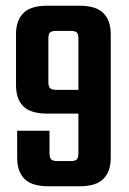

<svg xmlns="http://www.w3.org/2000/svg" viewBox="-20 -651 452 671"><path d="M149 -516V-364Q149 -349 155 -343Q161 -337 177 -337H287V-254H145Q87 -254 61.5 -279.5Q36 -305 36 -353V-532Q36 -579 61.5 -605Q87 -631 145 -631H206V-543H177Q161 -543 155 -537.5Q149 -532 149 -516ZM254 -115V-516Q254 -532 248.5 -537.5Q243 -543 226 -543H197V-631H258Q316 -631 341.5 -605Q367 -579 367 -532V-99Q367 -52 341.5 -26Q316 0 258 0H198V-88H226Q243 -88 248.5 -94Q254 -100 254 -115ZM153 -194V-115Q153 -100 159 -94Q165 -88 181 -88H210V0H149Q91 0 65.5 -26Q40 -52 40 -99V-194Z"/></svg>

Font: Teko Light Medium
Style: Regular
Weight: 500
Version: Version 2.000;gftools[0.9.28.dev9+g7d2139d.d20230707]